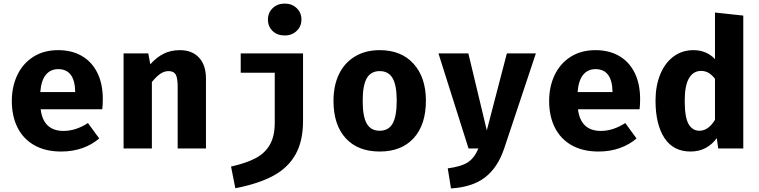

<svg xmlns="http://www.w3.org/2000/svg" viewBox="-20 -829 4240 1072"><path d="M335 -98Q403 -98 471 -142L534 -56Q495 -22 441 -2.5Q387 17 322 17Q233 17 171 -18.5Q109 -54 77.5 -117.5Q46 -181 46 -265Q46 -345 76.5 -409.5Q107 -474 165.5 -511.5Q224 -549 305 -549Q381 -549 437 -516.5Q493 -484 523.5 -422.5Q554 -361 554 -276Q554 -243 551 -219H207Q222 -98 335 -98ZM205 -315H400Q398 -443 305 -443Q262 -443 236 -411.5Q210 -380 205 -315Z M670 -531H808L819 -470Q855 -510 894.5 -529.5Q934 -549 984 -549Q1053 -549 1091.5 -507Q1130 -465 1130 -390V0H972V-344Q972 -394 961 -413Q950 -432 921 -432Q897 -432 874.5 -416.5Q852 -401 828 -371V0H670Z M1663 -720Q1663 -682 1636.5 -656.5Q1610 -631 1570 -631Q1528 -631 1502 -656Q1476 -681 1476 -720Q1476 -758 1502.5 -783.5Q1529 -809 1570 -809Q1610 -809 1636.5 -783.5Q1663 -758 1663 -720ZM1672 -154Q1672 -41 1630 33.5Q1588 108 1505.5 152.5Q1423 197 1294 222L1270 101Q1355 82 1407.5 54Q1460 26 1487 -21.5Q1514 -69 1514 -144V-423H1324V-531H1672Z M2358 -267Q2358 -133 2290 -58Q2222 17 2100 17Q1978 17 1910 -57.5Q1842 -132 1842 -266Q1842 -351 1872.5 -414.5Q1903 -478 1961.5 -513.5Q2020 -549 2100 -549Q2221 -549 2289.5 -472.5Q2358 -396 2358 -267ZM2005 -266Q2005 -178 2028 -138.5Q2051 -99 2100 -99Q2149 -99 2172 -139Q2195 -179 2195 -267Q2195 -353 2172 -392.5Q2149 -432 2100 -432Q2051 -432 2028 -392.5Q2005 -353 2005 -266Z M2795 0Q2759 107 2688 161.5Q2617 216 2498 223L2480 111Q2556 101 2592.5 77Q2629 53 2651 0H2596L2428 -531H2595L2698 -101L2810 -531H2972Z M3335 -98Q3403 -98 3471 -142L3534 -56Q3495 -22 3441 -2.5Q3387 17 3322 17Q3233 17 3171 -18.5Q3109 -54 3077.5 -117.5Q3046 -181 3046 -265Q3046 -345 3076.5 -409.5Q3107 -474 3165.5 -511.5Q3224 -549 3305 -549Q3381 -549 3437 -516.5Q3493 -484 3523.5 -422.5Q3554 -361 3554 -276Q3554 -243 3551 -219H3207Q3222 -98 3335 -98ZM3205 -315H3400Q3398 -443 3305 -443Q3262 -443 3236 -411.5Q3210 -380 3205 -315Z M4130 -742V0H3990L3982 -58Q3958 -24 3921 -3.5Q3884 17 3835 17Q3739 17 3689.5 -59Q3640 -135 3640 -267Q3640 -349 3666 -413Q3692 -477 3740 -513Q3788 -549 3852 -549Q3924 -549 3972 -499V-759ZM3803 -266Q3803 -174 3824.5 -136.5Q3846 -99 3885 -99Q3935 -99 3972 -160V-389Q3955 -411 3936.5 -422Q3918 -433 3894 -433Q3851 -433 3827 -392.5Q3803 -352 3803 -266Z"/></svg>

Font: Fira Mono
Style: Bold
Weight: 700
Monospace: yes
Designer: Carrois Corporate & Edenspiekermann AG
Foundry: Carrois Corporate GbR & Edenspiekermann AG
Version: Version 3.206